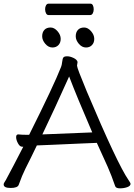

<svg xmlns="http://www.w3.org/2000/svg" viewBox="-21 -1018 732 1047"><path d="M607 -3Q588 -59 566 -109L507 -239L484 -238Q460 -237 423 -235.5Q386 -234 344.5 -232Q303 -230 265.5 -228.5Q228 -227 204.5 -226Q181 -225 180 -225Q164 -191 148 -159L118 -99Q99 -61 81 -10Q75 7 37 7Q-1 7 -1 -12Q-1 -18 3 -23.5Q7 -29 11 -36.5Q15 -44 24.5 -62Q34 -80 53.5 -116.5Q73 -153 106 -218H99Q87 -218 77 -236.5Q67 -255 67 -270Q67 -285 78 -285H80Q98 -283 119 -283H138Q273 -553 312 -653Q316 -662 318 -680.5Q320 -699 325 -705Q330 -711 345.5 -711Q361 -711 380 -702Q399 -693 402 -680L399 -660Q399 -647 452 -520Q619 -124 680 -36Q691 -20 691 -16Q691 -4 673 2.5Q655 9 633 9Q611 9 607 -3ZM210 -285 482 -296Q397 -493 356 -601Q273 -416 210 -285ZM265 -759Q243 -759 226 -779Q209 -799 209 -820Q209 -842 221 -855Q233 -868 255 -868Q275 -868 292.5 -848Q310 -828 310 -806Q310 -785 297.5 -772Q285 -759 265 -759ZM448 -759Q426 -759 409 -779Q392 -799 392 -820Q392 -842 404 -855Q416 -868 438 -868Q458 -868 475.5 -848Q493 -828 493 -806Q493 -785 480.5 -772Q468 -759 448 -759ZM243 -936Q235 -936 230 -945.5Q225 -955 225 -968Q225 -980 230 -989Q235 -998 244 -998H472Q481 -998 485.5 -989Q490 -980 490 -967Q490 -955 485 -945.5Q480 -936 471 -936Z"/></svg>

Font: LXGW WenKai TC
Style: Regular
Weight: 400
Designer: LXGW / Fontworks Inc.
Foundry: LXGW / Fontworks Inc.
Version: Version 1.330